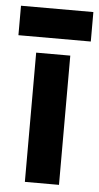

<svg xmlns="http://www.w3.org/2000/svg" viewBox="-60 -708 381 740"><g transform="rotate(5 131.0 -337.5)"><path d="M65 0V-500H197V0ZM-9 -561V-675H271V-561Z"/></g></svg>

Font: Figtree
Style: Bold
Weight: 700
Designer: Erik Kennedy
Foundry: Erik Kennedy
Version: Version 2.001;gftools[0.9.30]